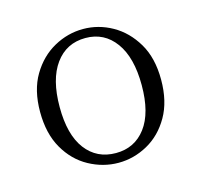

<svg xmlns="http://www.w3.org/2000/svg" viewBox="-64 -875 518 495"><g transform="rotate(-15 195.0 -627.5)"><path d="M196 -449Q155 -449 117.5 -469.5Q80 -490 57 -530Q34 -570 34 -628Q34 -686 57.5 -725.5Q81 -765 118 -785.5Q155 -806 196 -806Q237 -806 273.5 -785.5Q310 -765 333.5 -725.5Q357 -686 357 -628Q357 -570 334 -530Q311 -490 274 -469.5Q237 -449 196 -449ZM196 -475Q246 -475 275.5 -514Q305 -553 305 -627Q305 -701 275.5 -741.5Q246 -782 196 -782Q145 -782 115.5 -741.5Q86 -701 86 -627Q86 -553 115.5 -514Q145 -475 196 -475Z"/></g></svg>

Font: Noto Serif TC ExtraLight ExtraLight
Style: Regular
Weight: 250
Version: Version 2.003-H1;hotconv 1.1.1;makeotfexe 2.6.0